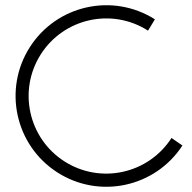

<svg xmlns="http://www.w3.org/2000/svg" viewBox="-20 -720 739 740"><path d="M641 -188.2C551.7 -49.4 366.8 -9.1 227.9 -98.3C89 -187.4 48.6 -372.2 137.6 -511.2C226.7 -650.2 411.5 -690.8 550.5 -601.9L577 -645.5C414.3 -748.6 198.8 -700.7 95.1 -538.4C-8.6 -376.1 38.4 -160.4 200.3 -56C362.2 48.4 578 2.3 683.1 -159.2Z"/></svg>

Font: Expanse
Style: Expanse
Weight: 400
Designer: Ryan Lin
Version: Version 1.0